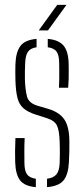

<svg xmlns="http://www.w3.org/2000/svg" viewBox="-20 -765 346 790"><path d="M42.5 -98Q42 -122 42 -143.8Q42 -165.5 43.5 -197H81.5Q80 -167 80.2 -140.8Q80.5 -114.5 80.5 -95Q80.5 -63 91 -48Q101.5 -33 127.5 -29.5V5Q80.5 1 62.2 -23.5Q44 -48 42.5 -98ZM173.5 5V-29.5Q200.5 -33 212.5 -48Q224.5 -63 225.5 -95Q226 -111 226.2 -126Q226.5 -141 226.2 -155Q226 -169 225.5 -182Q224 -228 214.5 -248.2Q205 -268.5 172.5 -279L128.5 -293Q94 -304 76.2 -319.8Q58.5 -335.5 51.8 -362.2Q45 -389 43.5 -433Q43 -456.5 43 -470.8Q43 -485 43.5 -502Q45.5 -552 64.5 -576.5Q83.5 -601 130.5 -605V-570.5Q105.5 -567 95 -552Q84.5 -537 83.5 -504Q83 -490.5 82.5 -471.8Q82 -453 82.5 -438Q84 -394.5 91.2 -367.5Q98.5 -340.5 134.5 -330L178.5 -317Q224.5 -303.5 245 -273Q265.5 -242.5 265.5 -181Q265.5 -156.5 265.2 -139.5Q265 -122.5 263.5 -97Q261 -47.5 241.8 -23.2Q222.5 1 173.5 5ZM222.5 -404Q223.5 -423 223.8 -441.5Q224 -460 223.8 -476.2Q223.5 -492.5 223.5 -505Q223.5 -537 213.2 -552Q203 -567 176.5 -570.5V-605Q222.5 -601 242.2 -576.5Q262 -552 262.5 -500Q262.5 -492.5 262.8 -476Q263 -459.5 262.5 -440Q262 -420.5 260.5 -404ZM139.5 -640 215.5 -745H253.5L177.5 -640Z"/></svg>

Font: Big Shoulders Stencil Text SC Thin
Style: Regular
Weight: 100
Designer: Patric King
Foundry: XO Type Co
Version: Version 2.001